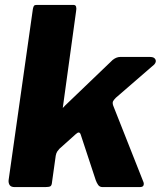

<svg xmlns="http://www.w3.org/2000/svg" viewBox="-20 -762 658 782"><path d="M564 -21Q567 -14 564.5 -7Q562 0 549 0H398Q386 0 380 -8.5Q374 -17 370 -28L309 -213Q304 -230 289 -216L222 -156Q218 -152 213.5 -145.5Q209 -139 207 -128L192 -21Q191 -7 185.5 -3.5Q180 0 164 0H40Q25 0 19.5 -8Q14 -16 15 -28L114 -726Q116 -736 119 -739Q122 -742 130 -742H279Q288 -742 290 -734.5Q292 -727 290 -717L236 -325Q235 -321 236.5 -323Q238 -325 245 -332L439 -518Q448 -525 455.5 -527.5Q463 -530 469 -530H592Q608 -530 613 -520Q618 -510 608 -499L452 -364Q445 -357 441 -350.5Q437 -344 441 -332L564 -21Z"/></svg>

Font: Libre Franklin Thin ExtraBold
Style: Italic
Weight: 800
Italic angle: -8°
Version: Version 2.000